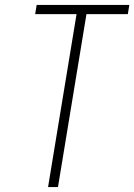

<svg xmlns="http://www.w3.org/2000/svg" viewBox="-20 -755 542 775"><path d="M174 0 289 -698H122L128 -735H502L496 -698H329L214 0Z"/></svg>

Font: Iosevka Term Curly XLt Obl
Style: Regular
Weight: 200
Italic angle: -9°
Designer: Belleve Invis
Foundry: Belleve Invis
Version: Version 32.3.0